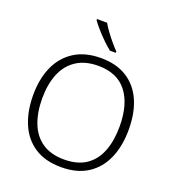

<svg xmlns="http://www.w3.org/2000/svg" viewBox="-166 -1076 1101 1214"><g transform="rotate(20 384.0 -469.0)"><path d="M705 -358Q705 -249 669 -166Q633 -83 561.5 -36.5Q490 10 384 10Q276 10 204.5 -36.5Q133 -83 97.5 -166.5Q62 -250 62 -359Q62 -468 98.5 -550Q135 -632 207.5 -678.5Q280 -725 387 -725Q490 -725 561 -680.5Q632 -636 668.5 -554Q705 -472 705 -358ZM123 -359Q123 -264 151 -192.5Q179 -121 237 -81.5Q295 -42 384 -42Q474 -42 531.5 -81Q589 -120 616.5 -191.5Q644 -263 644 -358Q644 -507 579.5 -590Q515 -673 387 -673Q298 -673 239 -633.5Q180 -594 151.5 -523.5Q123 -453 123 -359ZM345 -948Q357 -926 377.5 -898Q398 -870 420.5 -843Q443 -816 462 -797V-788H422Q397 -808 369 -835.5Q341 -863 316.5 -891Q292 -919 277 -940V-948Z"/></g></svg>

Font: Noto Sans Bengali UI Light
Style: Regular
Weight: 300
Designer: Jelle Bosma - Monotype Design Team
Foundry: Monotype Imaging Inc.
Version: Version 2.003; ttfautohint (v1.8.4.7-5d5b)